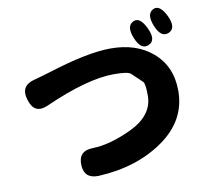

<svg xmlns="http://www.w3.org/2000/svg" viewBox="-92 -959 1184 1089"><g transform="rotate(-10 500.0 -415.0)"><path d="M390 26Q306 29 303 -52Q300 -134 385 -135Q482 -137 608 -196Q743 -260 743 -374Q743 -443 731 -455Q701 -484 671 -512Q655 -527 574 -527Q421 -527 174 -417Q94 -381 68 -465L66 -471Q41 -552 123 -574L142 -579Q182 -590 221 -602Q449 -674 581 -674Q728 -674 820 -596Q918 -513 918 -371Q918 -203 769 -96Q614 15 390 26ZM798 -656Q752 -635 722 -708Q692 -780 733 -802Q774 -824 809 -750Q844 -676 798 -656ZM922 -704Q876 -684 846 -756Q816 -829 857 -851Q897 -872 933 -799Q968 -725 922 -704Z"/></g></svg>

Font: Resource Han Rounded TW Heavy
Style: Regular
Weight: 900
Designer: Cyano Hao (round all glyphs); Ryoko NISHIZUKA 西塚涼子 (kana, bopomofo & ideographs); Paul D. Hunt (Latin, Greek & Cyrillic)
Foundry: Cyano Hao
Version: 0.990